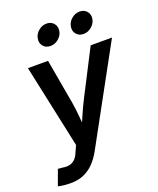

<svg xmlns="http://www.w3.org/2000/svg" viewBox="-185 -852 956 1161"><g transform="rotate(-20 293.5 -271.5)"><path d="M-14.2 197.8 22 98.6 51.8 101.1Q76.2 105.5 95.7 101.3Q115.2 97.2 130.6 82.3Q146 67.4 156.7 40L174.8 0.5L60.1 -535.6H189.5L240.2 -248.5Q248.5 -199.2 252.2 -149.9Q255.9 -100.6 261.2 -49.8H227.1Q249 -100.6 270.3 -150.1Q291.5 -199.7 316.4 -248.5L463.9 -535.6H601.1L267.1 75.2Q244.1 117.2 214.8 146.7Q185.5 176.3 149.2 191.4Q112.8 206.5 67.4 206.5Q43.5 206.5 22 204.1Q0.5 201.7 -14.2 197.8ZM447.8 -614.7Q418.9 -614.7 402.1 -634.5Q385.3 -654.3 390.1 -682.6Q394.5 -710.9 418 -730.7Q441.4 -750.5 470.2 -750.5Q499.5 -750.5 516.1 -730.7Q532.7 -710.9 528.3 -682.6Q523.4 -654.3 500 -634.5Q476.6 -614.7 447.8 -614.7ZM234.9 -614.7Q206.1 -614.7 189.2 -634.5Q172.4 -654.3 177.2 -682.6Q181.6 -710.9 205.1 -730.7Q228.5 -750.5 257.3 -750.5Q286.6 -750.5 303.2 -730.7Q319.8 -710.9 315.4 -682.6Q311 -654.3 287.4 -634.5Q263.7 -614.7 234.9 -614.7Z"/></g></svg>

Font: Inter 20pt SemiBold
Style: Italic
Weight: 600
Italic angle: -9.3988°
Version: Version 4.001;git-66647c0bb